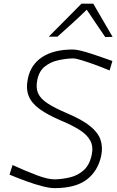

<svg xmlns="http://www.w3.org/2000/svg" viewBox="-20 -988 618 1018"><path d="M269 9.5Q243 9.5 203.5 -0.8Q164 -11 118.8 -27.5Q73.5 -44 30.5 -62L46.5 -113Q116.5 -81 175 -59Q233.5 -37 270 -37Q311.5 -38 352.5 -48Q393.5 -58 424.2 -85.8Q455 -113.5 466.5 -168Q475.5 -211.5 458.5 -242.8Q441.5 -274 402.5 -298.8Q363.5 -323.5 305 -348Q233.5 -378.5 190.5 -409.5Q147.5 -440.5 132 -479.2Q116.5 -518 128 -572.5Q143.5 -646 204.2 -685.8Q265 -725.5 367 -725.5Q383 -725.5 409.5 -719Q436 -712.5 466.5 -702.5Q497 -692.5 526 -682.2Q555 -672 576 -664.5L561 -614.5Q520.5 -631.5 480.5 -646Q440.5 -660.5 410.2 -669.5Q380 -678.5 369 -678.5Q328 -677.5 287.5 -668.2Q247 -659 217.2 -635Q187.5 -611 178 -565.5Q169 -523.5 181.8 -494Q194.5 -464.5 232.5 -439.8Q270.5 -415 337.5 -386.5Q416.5 -353 458.5 -318.8Q500.5 -284.5 513.2 -246Q526 -207.5 516.5 -161.5Q499 -80.5 439.5 -35.5Q380 9.5 269 9.5ZM538 -791.5Q514 -827 489 -863.5Q464 -900 440 -936.5Q402.5 -900 363.8 -864.8Q325 -829.5 284.5 -793.5H238.5Q282.5 -838 325.5 -881.2Q368.5 -924.5 412 -968.5H474.5Q499.5 -925.5 525.5 -880.8Q551.5 -836 577 -792.5Z"/></svg>

Font: Commissioner Loud ExtraLight
Style: Italic
Weight: 200
Italic angle: -12°
Designer: Kostas Bartsokas
Foundry: Kostas Bartsokas
Version: Version 1.000; ttfautohint (v1.8.3)